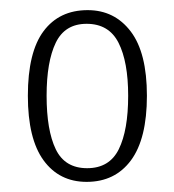

<svg xmlns="http://www.w3.org/2000/svg" viewBox="-20 -739 344 379"><path d="M151 -380Q97 -380 66 -422.5Q35 -465 35 -550Q35 -636 66 -677.5Q97 -719 153 -719Q206 -719 238 -677Q270 -635 270 -550Q270 -465 238.5 -422.5Q207 -380 151 -380ZM152 -407Q196 -407 214.5 -444.5Q233 -482 233 -550Q233 -617 214 -654.5Q195 -692 151 -692Q108 -692 90 -654.5Q72 -617 72 -550Q72 -482 90 -444.5Q108 -407 152 -407Z"/></svg>

Font: Noto Serif Myanmar Condensed ExtraLight
Style: Regular
Weight: 200
Width: 3
Designer: Ben Mitchell and the Monotype Design Team
Foundry: Monotype Imaging Inc.
Version: Version 2.106; ttfautohint (v1.8.4.7-5d5b)